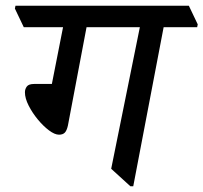

<svg xmlns="http://www.w3.org/2000/svg" viewBox="-20 -640 710 670"><path d="M668 -545H551L445 10H435L368 -51L468 -545H282L217 -202Q213 -184 206 -177Q199 -170 186 -170Q171 -170 151 -185Q131 -200 112 -223Q93 -246 80 -271.5Q67 -297 67 -318Q67 -329 73.5 -338Q80 -347 99 -347H161L200 -545H63L32 -610L34 -620H639L670 -555Z"/></svg>

Font: Tiro Devanagari Sanskrit
Style: Italic
Weight: 400
Italic angle: -11°
Designer: Devanagari: John Hudson & Fiona Ross, assisted by Paul Hanslow. Latin: John Hudson with Paul Hanslow, assisted by Kaja S
Foundry: Tiro Typeworks Ltd.
Version: Version 1.52